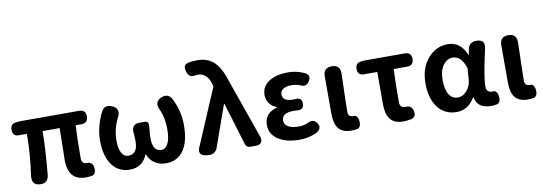

<svg xmlns="http://www.w3.org/2000/svg" viewBox="-60 -1195 4557 1612"><g transform="rotate(-10 2219.0 -389.5)"><path d="M566.4 13.7Q416 13.7 416 -160.2Q416 -177.7 418 -261.7Q419.9 -379.9 420.9 -432.6H275.4Q275.4 -292 253.9 -62.5Q246.1 7.8 178.7 3.9Q103.5 0 115.2 -81.1Q141.6 -265.6 141.6 -432.6H74.2Q20.5 -432.6 20.5 -488.3Q20.5 -540 71.3 -543.9L101.6 -546.9H381.8H606.4Q663.1 -546.9 663.1 -490.2Q663.1 -432.6 606.4 -432.6H557.6Q550.8 -329.1 550.8 -153.3Q550.8 -126 563.5 -114.3Q574.2 -103.5 601.6 -103.5Q620.1 -105.5 633.3 -92.3Q646.5 -79.1 649.4 -59.6Q658.2 -2.9 621.1 8.8Q593.8 13.7 566.4 13.7Z M943.4 13.7Q847.7 13.7 793 -59.6Q736.3 -134.8 736.3 -272.5Q736.3 -384.8 795.9 -506.8Q824.2 -560.5 883.8 -537.1Q920.9 -522.5 929.2 -495.6Q937.5 -468.8 917 -432.6Q872.1 -340.8 872.1 -245.1Q872.1 -178.7 892.6 -141.1Q913.1 -103.5 950.2 -103.5Q1029.3 -103.5 1029.3 -213.9Q1029.3 -254.9 1025.4 -287.1Q1021.5 -321.3 1037.6 -340.8Q1053.7 -360.4 1085 -360.4H1092.8H1133.8Q1168.9 -360.4 1164.1 -318.4V-316.4Q1157.2 -251 1157.2 -213.9Q1157.2 -103.5 1231.4 -103.5Q1266.6 -103.5 1288.1 -144.5Q1309.6 -188.5 1309.6 -267.6Q1309.6 -361.3 1277.3 -435.5Q1257.8 -470.7 1265.6 -498Q1273.4 -525.4 1309.6 -539.1Q1366.2 -560.5 1395.5 -509.8Q1453.1 -399.4 1453.1 -276.4Q1453.1 -136.7 1400.4 -61.5Q1347.7 13.7 1251 13.7Q1199.2 13.7 1160.2 -9.8Q1116.2 -36.1 1095.7 -88.9H1091.8Q1049.8 13.7 943.4 13.7Z M1618.2 7.8 1591.8 5.9Q1558.6 2.9 1545.9 -17.1Q1533.2 -37.1 1546.9 -68.4L1752.9 -551.8L1749 -568.4Q1736.3 -619.1 1708 -646Q1679.7 -672.9 1641.6 -672.9Q1630.9 -672.9 1627 -671.9Q1565.4 -654.3 1547.9 -717.8Q1540 -746.1 1545.9 -760.7Q1551.8 -776.4 1577.1 -785.2Q1611.3 -793 1658.2 -793Q1748 -793 1803.7 -737.3Q1857.4 -682.6 1893.6 -561.5L2066.4 -70.3Q2077.1 -38.1 2064 -19Q2050.8 0 2016.6 0H2013.7H1972.7Q1937.5 0 1927.7 -33.2L1819.3 -391.6H1814.5L1689.5 -39.1Q1681.6 -16.6 1662.1 -3.4Q1642.6 9.8 1618.2 7.8Z M2387.7 13.7Q2279.3 13.7 2210.9 -29.3Q2138.7 -75.2 2138.7 -154.3Q2138.7 -256.8 2247.1 -285.2V-290Q2207 -303.7 2183.6 -337.9Q2163.1 -369.1 2163.1 -406.2Q2163.1 -481.4 2231.4 -523.4Q2293.9 -560.5 2390.6 -560.5Q2461.9 -560.5 2531.2 -528.3Q2577.1 -502.9 2550.8 -459Q2522.5 -409.2 2470.7 -436.5Q2436.5 -449.2 2397.5 -449.2Q2355.5 -449.2 2329.6 -432.6Q2303.7 -416 2303.7 -386.7Q2303.7 -328.1 2393.6 -328.1Q2406.2 -328.1 2413.1 -329.1Q2467.8 -334 2467.8 -281.2Q2467.8 -227.5 2413.1 -232.4Q2406.2 -232.4 2393.6 -233.4Q2381.8 -233.4 2376 -233.4Q2279.3 -233.4 2279.3 -168Q2279.3 -134.8 2311 -115.7Q2342.8 -96.7 2402.3 -96.7Q2441.4 -96.7 2475.6 -111.3Q2531.2 -142.6 2561.5 -94.7Q2588.9 -51.8 2540 -20.5Q2471.7 13.7 2387.7 13.7Z M2830.1 13.7Q2752.9 13.7 2718.8 -32.2Q2688.5 -73.2 2688.5 -155.3V-350.6V-474.6Q2688.5 -546.9 2760.7 -546.9Q2833 -546.9 2831.1 -470.7Q2830.1 -434.6 2828.1 -360.4Q2823.2 -206.1 2823.2 -148.4Q2823.2 -124 2834 -113.8Q2844.7 -103.5 2867.2 -103.5Q2868.2 -103.5 2869.1 -103.5Q2883.8 -106.4 2895.5 -93.8Q2905.3 -82 2908.2 -64.5Q2918 -3.9 2882.8 8.8Q2860.4 13.7 2830.1 13.7Z M3270.5 13.7Q3194.3 13.7 3160.2 -33.2Q3128.9 -75.2 3128.9 -160.2V-433.6H3014.6Q2961.9 -433.6 2961.9 -488.3Q2961.9 -540 3011.7 -543.9L3042 -546.9H3240.2H3382.8Q3439.5 -546.9 3439.5 -490.2Q3439.5 -433.6 3382.8 -433.6H3268.6Q3263.7 -305.7 3263.7 -153.3Q3263.7 -103.5 3306.6 -103.5Q3308.6 -103.5 3309.6 -103.5Q3365.2 -110.4 3376 -53.7Q3384.8 -3.9 3339.8 6.8Q3302.7 13.7 3270.5 13.7Z M3727.5 13.7Q3628.9 13.7 3570.3 -60.5Q3510.7 -136.7 3510.7 -269Q3510.7 -401.4 3584 -483.4Q3652.3 -560.5 3752 -560.5Q3859.4 -560.5 3907.2 -442.4H3911.1L3918.9 -486.3Q3930.7 -546.9 3992.2 -546.9Q4071.3 -546.9 4054.7 -471.7Q4049.8 -449.2 4040 -402.8Q4030.3 -356.4 4025.4 -334Q4001 -208 4001 -154.3Q4001 -103.5 4054.7 -103.5Q4055.7 -103.5 4056.6 -103.5Q4073.2 -107.4 4085 -93.8Q4095.7 -82 4098.6 -62.5Q4108.4 -3.9 4075.2 7.8Q4051.8 13.7 4019.5 13.7Q3907.2 13.7 3887.7 -83H3883.8Q3827.1 13.7 3727.5 13.7ZM3760.7 -104.5Q3801.8 -104.5 3835.9 -143.6Q3870.1 -182.6 3874 -236.3L3880.9 -333Q3846.7 -442.4 3772.5 -442.4Q3725.6 -442.4 3693.4 -400.4Q3657.2 -354.5 3657.2 -270.5Q3657.2 -188.5 3685.5 -145.5Q3711.9 -104.5 3760.7 -104.5Z M4335 13.7Q4257.8 13.7 4223.6 -32.2Q4193.4 -73.2 4193.4 -155.3V-350.6V-474.6Q4193.4 -546.9 4265.6 -546.9Q4337.9 -546.9 4335.9 -470.7Q4335 -434.6 4333 -360.4Q4328.1 -206.1 4328.1 -148.4Q4328.1 -124 4338.9 -113.8Q4349.6 -103.5 4372.1 -103.5Q4373 -103.5 4374 -103.5Q4388.7 -106.4 4400.4 -93.8Q4410.2 -82 4413.1 -64.5Q4422.9 -3.9 4387.7 8.8Q4365.2 13.7 4335 13.7Z"/></g></svg>

Font: Bpmf GenSen Rounded B
Style: B
Weight: 700
Foundry: But Ko
Version: Version 1.320